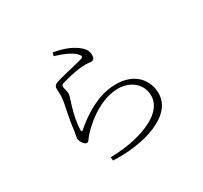

<svg xmlns="http://www.w3.org/2000/svg" viewBox="-163 -996 1327 1258"><g transform="rotate(-30 500.0 -367.0)"><path d="M360 -749C422 -731 481 -705 507 -677C525 -658 523 -648 507 -643C464 -630 365 -609 310 -593C279 -584 271 -573 271 -554C271 -534 276 -504 268 -457C259 -406 240 -324 233 -259C231 -240 224 -217 224 -202C224 -193 232 -173 241 -163C251 -151 258 -147 267 -147C280 -147 292 -173 302 -184C389 -280 507 -354 619 -354C705 -354 785 -301 785 -205C785 -135 728 -54 538 -9C492 2 421 11 353 12L356 38C577 49 835 -21 835 -195C835 -293 766 -386 621 -386C529 -386 413 -347 285 -235C277 -228 271 -229 271 -240C271 -297 286 -354 299 -402C309 -438 323 -467 323 -490C323 -506 313 -535 313 -544C313 -555 318 -561 333 -565C358 -572 429 -592 489 -596C533 -599 534 -594 556 -594C573 -594 583 -605 583 -629C583 -654 576 -678 539 -706C506 -731 458 -758 368 -773Z"/></g></svg>

Font: Noto Serif TC ExtraLight
Style: Regular
Weight: 200
Designer: Ryoko NISHIZUKA 西塚涼子 (kana & ideographs); Frank Grießhammer (Latin, Greek & Cyrillic); Wenlong ZHANG 张文龙 (bopomofo); San
Foundry: Adobe
Version: Version 2.001;hotconv 1.1.0;makeotfexe 2.6.0